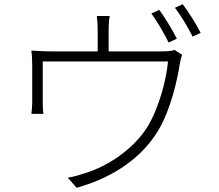

<svg xmlns="http://www.w3.org/2000/svg" viewBox="-20 -856 1040 912"><path d="M820 -672C799 -715 762 -774 737 -809L699 -792C726 -755 762 -694 781 -654ZM496 -612V-715C496 -731 497 -756 501 -780H440C443 -756 444 -731 444 -715V-612H218C185 -612 155 -614 129 -616C132 -595 133 -565 133 -545V-368C133 -352 131 -328 129 -315H186C184 -328 183 -351 183 -366V-564H778C771 -481 736 -344 680 -253C616 -150 494 -66 382 -33C356 -24 328 -16 302 -12L344 36C530 -16 660 -116 732 -237C791 -335 822 -477 833 -547C836 -566 841 -586 845 -596L809 -619C800 -615 784 -612 750 -612ZM811 -819C840 -782 872 -727 895 -682L933 -700C914 -739 875 -800 848 -836Z"/></svg>

Font: Noto Sans T Chinese Light
Style: Regular
Weight: 300
Designer: Ryoko NISHIZUKA (kana & ideographs); Paul D. Hunt (Latin, Greek & Cyrillic); Wenlong ZHANG (bopomofo); Sandoll Communica
Foundry: Adobe Systems Incorporated
Version: Version 1.000;PS 1;hotconv 1.0.78;makeotf.lib2.5.61930